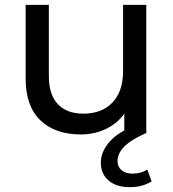

<svg xmlns="http://www.w3.org/2000/svg" viewBox="-20 -550 717 794"><path d="M585 -530V0H494V-80Q465 -39 417.5 -16.5Q370 6 314 6Q208 6 147 -52.5Q86 -111 86 -225V-530H182V-236Q182 -159 219 -119.5Q256 -80 325 -80Q401 -80 445 -126Q489 -172 489 -256V-530ZM397 123Q397 79 431 38.5Q465 -2 540 -32L585 0Q521 28 493.5 56.5Q466 85 466 116Q466 140 483 154Q500 168 527 168Q564 168 589 151L607 200Q569 224 517 224Q461 224 429 196.5Q397 169 397 123Z"/></svg>

Font: APTA Sans Medium
Style: Bold
Weight: 500
Version: Version 7.200